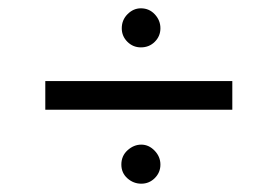

<svg xmlns="http://www.w3.org/2000/svg" viewBox="-20 -544 665 462"><path d="M319 -430Q300 -430 286.5 -443.5Q273 -457 273 -476Q273 -496 287 -510Q301 -524 319 -524Q339 -524 352.5 -509.5Q366 -495 366 -476Q366 -457 352.5 -443.5Q339 -430 319 -430ZM89 -280V-349H539V-280ZM320 -102Q301 -102 286.5 -115Q272 -128 272 -148Q272 -169 287 -182.5Q302 -196 320 -196Q338 -196 352 -181.5Q366 -167 366 -148Q366 -129 352.5 -115.5Q339 -102 320 -102Z"/></svg>

Font: Inconsolata Expanded Thin
Style: Regular
Weight: 100
Width: 7
Monospace: yes
Designer: Raph Levien, Cyreal, Brenton Simpson
Foundry: Raph Levien, Cyreal, Google
Version: Version 3.100; ttfautohint (v1.8.4.7-5d5b)